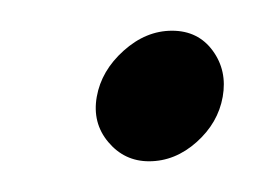

<svg xmlns="http://www.w3.org/2000/svg" viewBox="-20 -342 177 125"><path d="M92 -322Q109 -322 118.5 -309Q128 -296 125 -279Q122 -262 108 -249.5Q94 -237 77 -237Q61 -237 50.5 -249.5Q40 -262 43 -279Q46 -296 60.5 -309Q75 -322 92 -322Z"/></svg>

Font: Zain Light
Style: Italic
Weight: 300
Italic angle: -10°
Designer: Zain,Boutros
Foundry: Mobile Telecommunications Company (Zain), 2024
Version: Version 1.51; ttfautohint (v1.8.4)